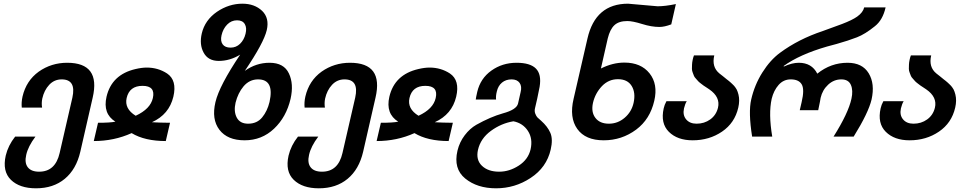

<svg xmlns="http://www.w3.org/2000/svg" viewBox="-20 -760 5199 1040"><path d="M314 -330Q274 -330 246.5 -300.5Q219 -271 209 -226Q204 -201 208 -177H98Q95 -205 102 -237Q122 -323 190 -372Q258 -420 344 -420Q526 -420 482 -231L415 62Q393 157 331 208.5Q269 260 175 260Q86 260 39 214Q-8 168 11 83Q24 28 62 -20H172Q132 33 122 79Q112 122 130.5 146Q149 170 192 170Q280 170 303 69L372 -231Q394 -330 314 -330Z M803 -98Q809 -98 822.5 -97Q836 -96 847 -96Q853 -96 871 -95.5Q889 -95 901 -95L878 4Q764 4 693 -39Q598 4 488 4L511 -95Q578 -95 605 -101Q536 -144 557 -236Q585 -356 714 -386Q748 -394 775 -394Q836 -394 885 -362Q940 -325 919 -236Q896 -140 803 -98ZM808 -229Q823 -295 752 -295Q681 -295 666 -229Q653 -171 715 -133Q795 -170 808 -229Z M1147 -207Q1168 -296 1281 -464Q1225 -430 1165 -430Q1107 -430 1083 -475Q1059 -519 1073 -579Q1090 -651 1155 -696Q1220 -740 1293 -740Q1359 -740 1400 -701Q1440 -662 1425 -597Q1409 -528 1306 -376Q1367 -420 1440 -420Q1518 -420 1545 -362Q1572 -305 1554 -225Q1531 -126 1464.5 -63Q1398 0 1305 0Q1212 0 1168.5 -57Q1125 -114 1147 -207ZM1310 -577Q1318 -609 1306 -629.5Q1294 -650 1264 -650Q1233 -650 1210.5 -627Q1188 -604 1180 -569Q1173 -538 1186 -520Q1199 -502 1229 -502Q1259 -502 1280.5 -523Q1302 -544 1310 -577ZM1256 -204Q1245 -156 1262.5 -123Q1280 -90 1324 -90Q1372 -90 1400 -124Q1428 -158 1440 -208Q1467 -330 1378 -330Q1331 -330 1299 -292Q1269 -256 1256 -204Z M1846 -330Q1806 -330 1778.5 -300.5Q1751 -271 1741 -226Q1736 -201 1740 -177H1630Q1627 -205 1634 -237Q1654 -323 1722 -372Q1790 -420 1876 -420Q2058 -420 2014 -231L1947 62Q1925 157 1863 208.5Q1801 260 1707 260Q1618 260 1571 214Q1524 168 1543 83Q1556 28 1594 -20H1704Q1664 33 1654 79Q1644 122 1662.5 146Q1681 170 1724 170Q1812 170 1835 69L1904 -231Q1926 -330 1846 -330Z M2335 -98Q2341 -98 2354.5 -97Q2368 -96 2379 -96Q2385 -96 2403 -95.5Q2421 -95 2433 -95L2410 4Q2296 4 2225 -39Q2130 4 2020 4L2043 -95Q2110 -95 2137 -101Q2068 -144 2089 -236Q2117 -356 2246 -386Q2280 -394 2307 -394Q2368 -394 2417 -362Q2472 -325 2451 -236Q2428 -140 2335 -98ZM2340 -229Q2355 -295 2284 -295Q2213 -295 2198 -229Q2185 -171 2247 -133Q2327 -170 2340 -229Z M2565 -262Q2582 -335 2641.5 -377.5Q2701 -420 2778 -420Q2852 -420 2883 -388.5Q2914 -357 2903 -290Q2895 -249 2890 -226L2878 -174Q2874 -158 2879.5 -144Q2885 -130 2891.5 -123.5Q2898 -117 2911 -106Q2946 -75 2961 -40.5Q2976 -6 2963 50Q2941 147 2854 204Q2769 260 2667 260Q2565 260 2500 207Q2435 154 2458 56Q2469 10 2497 -27Q2525 -64 2560 -84Q2637 -127 2704 -146Q2778 -166 2786 -199L2800 -261Q2808 -292 2794.5 -311Q2781 -330 2751 -330Q2720 -330 2699 -312.5Q2678 -295 2671 -264Q2665 -240 2667 -221H2557Q2558 -231 2565 -262ZM2569 52Q2557 106 2590.5 138Q2624 170 2684 170Q2739 170 2790 137Q2841 104 2854 49Q2867 -9 2839.5 -51Q2812 -93 2761 -103Q2695 -92 2639 -51Q2583 -10 2569 52Z M3250 0Q3151 0 3107 -61.5Q3063 -123 3087 -225L3162 -551Q3205 -740 3382 -740L3542 -726Q3583 -726 3641 -738L3616 -628Q3579 -614 3552 -614Q3509 -614 3458 -630Q3407 -646 3378 -646Q3332 -646 3308 -623.5Q3284 -601 3272 -552L3235 -389Q3299 -421 3362 -421Q3452 -421 3498.5 -362.5Q3545 -304 3524 -214Q3501 -114 3426 -58Q3348 0 3250 0ZM3278 -90Q3326 -90 3363.5 -122Q3401 -154 3412 -203Q3424 -258 3401.5 -294.5Q3379 -331 3327 -331Q3277 -331 3241 -294Q3204 -255 3192 -203Q3181 -153 3205 -121.5Q3229 -90 3278 -90Z M3753 -90Q3795 -90 3827 -113Q3859 -136 3869 -176Q3883 -234 3822 -276Q3821 -277 3807 -286Q3793 -295 3791 -296.5Q3789 -298 3776.5 -307.5Q3764 -317 3761.5 -320.5Q3759 -324 3750 -333.5Q3741 -343 3739 -349Q3737 -355 3732.5 -366Q3728 -377 3728 -387Q3728 -397 3728.5 -409.5Q3729 -422 3732 -436Q3734 -447 3739 -460H3849Q3834 -397 3877 -362Q3882 -358 3895.5 -347.5Q3909 -337 3917 -330Q3920 -328 3928 -321.5Q3936 -315 3938.5 -312.5Q3941 -310 3947.5 -304Q3954 -298 3956.5 -295Q3959 -292 3963.5 -286Q3968 -280 3970.5 -275Q3973 -270 3975.5 -263Q3978 -256 3980 -248Q3988 -216 3979 -177Q3960 -94 3891 -47Q3822 0 3732 0Q3649 0 3603 -46Q3557 -92 3575 -173Q3579 -192 3590 -212H3700Q3691 -198 3685 -173Q3677 -137 3696.5 -113.5Q3716 -90 3753 -90Z M4592 -225Q4602 -270 4589 -300Q4576 -330 4537 -330Q4497 -330 4466 -301.5Q4435 -273 4425 -230Q4425 -225 4412 -163H4312L4322 -206Q4339 -277 4322 -304Q4306 -330 4263 -330Q4224 -330 4197.5 -300Q4171 -270 4160 -225Q4142 -144 4163 -20H4054Q4033 -152 4049 -221Q4067 -300 4109.5 -367.5Q4152 -435 4205 -474Q4305 -548 4437 -592Q4461 -600 4541 -630Q4596 -651 4623 -670Q4655 -693 4661 -720H4777Q4762 -652 4719 -618Q4666 -575 4622 -558Q4576 -540 4512 -522L4460 -508Q4311 -465 4224 -402L4227 -400Q4270 -420 4307 -420Q4377 -420 4407 -361Q4480 -420 4571 -420Q4651 -420 4685.5 -363Q4720 -306 4701 -221Q4684 -149 4604 -20H4495Q4575 -147 4592 -225Z M4928 -90Q4970 -90 5002 -113Q5034 -136 5044 -176Q5058 -234 4997 -276Q4996 -277 4982 -286Q4968 -295 4966 -296.5Q4964 -298 4951.5 -307.5Q4939 -317 4936.5 -320.5Q4934 -324 4925 -333.5Q4916 -343 4914 -349Q4912 -355 4907.5 -366Q4903 -377 4903 -387Q4903 -397 4903.5 -409.5Q4904 -422 4907 -436Q4909 -447 4914 -460H5024Q5009 -397 5052 -362Q5057 -358 5070.5 -347.5Q5084 -337 5092 -330Q5095 -328 5103 -321.5Q5111 -315 5113.5 -312.5Q5116 -310 5122.5 -304Q5129 -298 5131.5 -295Q5134 -292 5138.5 -286Q5143 -280 5145.5 -275Q5148 -270 5150.5 -263Q5153 -256 5155 -248Q5163 -216 5154 -177Q5135 -94 5066 -47Q4997 0 4907 0Q4824 0 4778 -46Q4732 -92 4750 -173Q4754 -192 4765 -212H4875Q4866 -198 4860 -173Q4852 -137 4871.5 -113.5Q4891 -90 4928 -90Z"/></svg>

Font: Miedinger
Style: Bold-Italic
Weight: 700
Italic angle: -13°
Version: Version 001.000